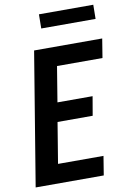

<svg xmlns="http://www.w3.org/2000/svg" viewBox="-100 -984 706 1044"><g transform="rotate(-10 253.5 -462.0)"><path d="M10 0 131 -735H507L490 -630H239L207 -435H401L383 -330H189L152 -105H403L386 0ZM190 -846 191 -924H491L490 -846Z"/></g></svg>

Font: Iosevka SS18 Extrabold
Style: Italic
Weight: 800
Italic angle: -9°
Monospace: yes
Designer: Belleve Invis
Foundry: Belleve Invis
Version: Version 25.1.1; ttfautohint (v1.8.4)